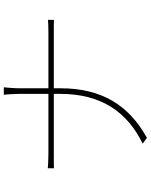

<svg xmlns="http://www.w3.org/2000/svg" viewBox="87 -851 782 996"><g transform="rotate(-90 478.0 -353.0)"><path d="M103 -496.1V-464.1C112.9 -465.2 144.2 -464.8 175.1 -464.8H489V-431.1C489 -215.2 391.7 -82 230.8 -3.9L261 18.1C431.1 -76 518.1 -217 518.1 -431.1V-464.8H811.1C832 -464.8 862.9 -465.2 872.9 -464.1V-495C862.9 -494 832 -492.9 812.1 -492.9H518.1V-644.9C518.1 -671.9 522 -715.2 523.1 -724.1H484C486.2 -715.2 489 -671.9 489 -644.9V-492.9H174C144.2 -492.9 112.9 -495 103 -496.1Z"/></g></svg>

Font: Karasuma Gothic
Style: Thin
Weight: 200
Designer: Rasmus Andersson / Ryoko Ishizuka
Foundry: rsms
Version: Version 1.00